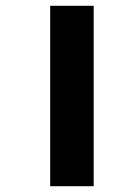

<svg xmlns="http://www.w3.org/2000/svg" viewBox="-20 -642 418 662"><path d="M153 -622H303V0H153Z"/></svg>

Font: Noto Sans ExtraCondensed Black
Style: Regular
Weight: 900
Width: 2
Designer: Monotype Design Team
Foundry: Monotype Imaging Inc.
Version: Version 2.013; ttfautohint (v1.8.4.7-5d5b)